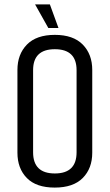

<svg xmlns="http://www.w3.org/2000/svg" viewBox="-20 -840 497 870"><path d="M139 -820H206L245 -713H199ZM327 -522Q327 -617 228.5 -617Q130 -617 130 -522V-150Q130 -54 228.5 -54Q327 -54 327 -150ZM59 -523Q59 -594 102 -638Q145 -682 228.5 -682Q312 -682 355 -638Q398 -594 398 -523V-148Q398 -77 355 -33.5Q312 10 228 10Q144 10 101.5 -33.5Q59 -77 59 -148Z"/></svg>

Font: Khand
Style: Regular
Weight: 400
Designer: Devanagari: Sanchit Sawaria, Jyotish Sonowal; Latin: Satya Rajpurohit
Foundry: Indian Type Foundry
Version: Version 1.100;PS 1.0;hotconv 1.0.78;makeotf.lib2.5.61930; tt